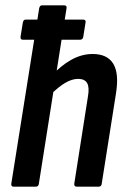

<svg xmlns="http://www.w3.org/2000/svg" viewBox="-20 -703 478 723"><path d="M66 -553.4Q56 -553.4 57.4 -564.8L66 -617.9Q68 -629.3 77 -629.3H292.2Q304.5 -629.3 302.1 -617.9L293.6 -564.8Q291.8 -553.4 281.6 -553.4H108.7ZM32 0Q21.1 0 22.5 -11L127.5 -671.6Q129.5 -683 139 -683H221.1Q232.9 -683 230.5 -671.6L126.3 -11Q124.9 0 114.7 0ZM269.6 0Q258.3 0 259.7 -11.4L311.1 -339.3Q317.3 -374.6 308 -390.3Q298.6 -406 274.2 -406Q251.7 -406 226.4 -391.4Q201 -376.8 169.5 -345.6L169.6 -413.6Q208.4 -455.4 247.9 -477.6Q287.5 -499.7 328.7 -499.7Q383.9 -499.7 406.4 -463.2Q428.9 -426.6 416.7 -350.8L363.1 -11.4Q362.1 0 351.1 0Z"/></svg>

Font: Sofia Sans Condensed
Style: Italic
Weight: 400
Italic angle: -9°
Designer: Botio Nikoltchev, Ani Petrova
Foundry: lettersoup
Version: Version 4.101